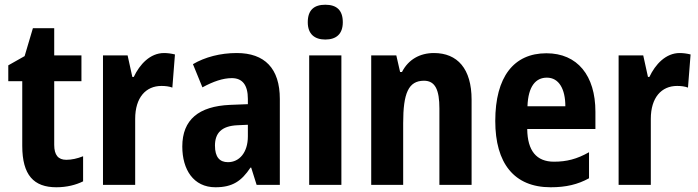

<svg xmlns="http://www.w3.org/2000/svg" viewBox="-20 -781 2949 811"><path d="M260 -106C226 -106 209 -126 209 -169V-438H324V-547H209V-662H119L84 -544L15 -505V-438H74V-165C74 -41 123 10 218 10C262 10 301 0 331 -15V-121C306 -111 282 -106 260 -106Z M673 -557C614 -557 570 -509 545 -456H539L519 -547H415V0H551V-279C551 -369 596 -418 662 -418C679 -418 695 -416 708 -411L719 -551C703 -555 687 -557 673 -557Z M980 -557C911 -557 846 -540 795 -510L835 -412C881 -437 922 -451 959 -451C1004 -451 1027 -422 1027 -363V-341L951 -338C820 -332 750 -276 750 -162C750 -65 797 10 890 10C962 10 1000 -16 1038 -73H1041L1064 0H1162V-363C1162 -492 1098 -557 980 -557ZM983 -252 1027 -254V-205C1027 -137 991 -96 943 -96C908 -96 888 -117 888 -166C888 -219 916 -249 983 -252Z M1354 -761C1307 -761 1280 -739 1280 -687C1280 -637 1309 -614 1354 -614C1400 -614 1428 -637 1428 -687C1428 -738 1402 -761 1354 -761ZM1422 -547H1286V0H1422Z M1813 -557C1754 -557 1705 -530 1678 -477H1670L1654 -547H1548V0H1683V-261C1683 -387 1705 -440 1771 -440C1819 -440 1836 -400 1836 -323V0H1972V-360C1972 -491 1912 -557 1813 -557Z M2288 -556C2150 -556 2072 -456 2072 -270C2072 -92 2151 10 2306 10C2371 10 2421 -2 2468 -28V-138C2417 -109 2373 -98 2320 -98C2246 -98 2208 -144 2207 -236H2495V-309C2495 -462 2419 -556 2288 -556ZM2290 -453C2341 -453 2368 -405 2368 -332H2208C2211 -417 2243 -453 2290 -453Z M2851 -557C2792 -557 2748 -509 2723 -456H2717L2697 -547H2593V0H2729V-279C2729 -369 2774 -418 2840 -418C2857 -418 2873 -416 2886 -411L2897 -551C2881 -555 2865 -557 2851 -557Z"/></svg>

Font: Noto Sans Devanagari Condensed
Style: Bold
Weight: 700
Width: 3
Designer: Jelle Bosma - Monotype Design Team
Foundry: Monotype Imaging Inc.
Version: Version 2.004